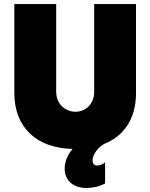

<svg xmlns="http://www.w3.org/2000/svg" viewBox="-20 -720 744 950"><path d="M408 210C436 210 467 205 500 188V83C489 93 474 99 460 99C446 99 438 90 438 74C438 43 468 6 496 -8C593 -47 653 -132 653 -260V-700H446V-266C446 -205 403 -167 354 -167C303 -167 258 -205 258 -266V-700H51V-260C51 -91 158 12 339 17C315 45 300 79 300 113C300 174 343 210 408 210Z"/></svg>

Font: Fixel Text Black
Style: Regular
Weight: 900
Width: 4
Designer: AlfaBravo + MacPaw
Foundry: Kyrylo Tkachov, Marchela Mozhyna, Serhii Makarenko, Maria Weinstein, Zakhar Kryvoshyya
Version: Version 1.211